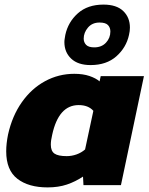

<svg xmlns="http://www.w3.org/2000/svg" viewBox="-20 -805 647 835"><path d="M374 -522Q319 -522 289.5 -550Q260 -578 260 -622Q260 -630 261.5 -637.5Q263 -645 264 -653Q276 -709 318.5 -747Q361 -785 430 -785Q487 -785 516 -757Q545 -729 545 -685Q545 -678 544 -669.5Q543 -661 541 -653Q529 -598 486 -560Q443 -522 374 -522ZM390 -599Q422 -599 441 -619.5Q460 -640 460 -668Q460 -685 449.5 -696Q439 -707 413 -707Q381 -707 362.5 -685Q344 -663 344 -637Q344 -621 354.5 -610Q365 -599 390 -599ZM187 10Q104 10 55.5 -27.5Q7 -65 7 -147Q7 -164 9 -182Q11 -200 15 -220Q33 -301 75 -360.5Q117 -420 176 -452Q235 -484 303 -484Q341 -484 369 -474.5Q397 -465 413 -451L418 -474H606L506 0H343L341 -37Q308 -15 271 -2.5Q234 10 187 10ZM270 -126Q292 -126 313 -133.5Q334 -141 350 -155L386 -323Q364 -348 322 -348Q235 -348 207 -219Q201 -194 201 -176Q201 -148 217 -137Q233 -126 270 -126Z"/></svg>

Font: Kanit
Style: Bold Italic
Weight: 700
Italic angle: -12°
Designer: Katatrad Team
Foundry: CadsonDemak
Version: Version 2.000; ttfautohint (v1.8.3)